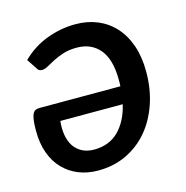

<svg xmlns="http://www.w3.org/2000/svg" viewBox="-84 -597 662 685"><g transform="rotate(-15 247.0 -255.0)"><path d="M112 -198.5Q109 -170.5 113 -146.8Q117 -123 128.2 -105.8Q139.5 -88.5 158.2 -78.5Q177 -68.5 202.5 -68.5Q258.5 -68.5 293.5 -103.5Q328.5 -138.5 342.5 -198.5ZM54 -439Q94.5 -479 146.5 -498.5Q198.5 -518 253 -518Q297 -518 333.8 -502.8Q370.5 -487.5 397.2 -458.2Q424 -429 438.8 -386.2Q453.5 -343.5 453.5 -289Q453.5 -225.5 435 -171.2Q416.5 -117 383 -77.2Q349.5 -37.5 302.2 -15Q255 7.5 197.5 7.5Q158 7.5 125.2 -5.8Q92.5 -19 68.8 -43.8Q45 -68.5 32 -104.5Q19 -140.5 19 -186.5Q19 -212 21.2 -227Q23.5 -242 27.8 -249.8Q32 -257.5 38.2 -260Q44.5 -262.5 52.5 -262.5H351Q351.5 -268.5 351.5 -274.5Q351.5 -280.5 351.5 -286.5Q351.5 -361 320.8 -398.5Q290 -436 235.5 -436Q207 -436 185.5 -429Q164 -422 147.5 -413.5Q131 -405 118.8 -398Q106.5 -391 97 -391Q84 -391 79.5 -400.5Z"/></g></svg>

Font: Lato SemiBold
Style: Italic
Weight: 600
Italic angle: -7°
Designer: Lukasz Dziedzic with Adam Twardoch and Botio Nikoltchev
Foundry: tyPoland Lukasz Dziedzic
Version: Version 2.015; 2015-08-06; http://www.latofonts.com/